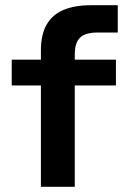

<svg xmlns="http://www.w3.org/2000/svg" viewBox="-20 -717 486 737"><path d="M25 -488H425V-389H25ZM329 -697H432V-592H360Q331 -593 310 -586Q289 -579 278 -560.5Q267 -542 267 -508V0H137V-524Q137 -584 159 -622.5Q181 -661 224 -679Q267 -697 329 -697Z"/></svg>

Font: Syne
Style: Bold
Weight: 700
Designer: Lucas Descroix
Foundry: Bonjour Monde
Version: Version 2.200